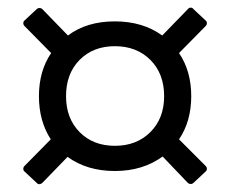

<svg xmlns="http://www.w3.org/2000/svg" viewBox="-20 -638 603 503"><path d="M45 -188Q41 -191 41 -195.5Q41 -200 44 -203L113 -273Q82 -321 82 -386Q82 -452 114 -499L44 -570Q41 -573 41 -577Q41 -582 45 -585L76 -614Q79 -617 83 -617Q88 -617 91 -614L158 -545Q207 -582 281 -582Q354 -582 405 -545L472 -614Q475 -618 480 -618Q484 -618 487 -614L518 -585Q522 -582 522 -577.5Q522 -573 519 -570L449 -499Q481 -452 481 -386Q481 -320 449 -273L519 -203Q522 -200 522 -196Q522 -191 518 -188L487 -159Q484 -156 480 -156Q475 -156 472 -159L406 -228Q354 -190 281 -190Q208 -190 157 -227L91 -159Q88 -156 83.5 -155.5Q79 -155 76 -159ZM410 -386Q410 -445 374 -481Q338 -517 281 -517Q224 -517 188.5 -481Q153 -445 153 -386Q153 -328 188.5 -292Q224 -256 281 -256Q338 -256 374 -292Q410 -328 410 -386Z"/></svg>

Font: LINE Seed Sans TH
Style: Regular
Weight: 400
Designer: Dalton Maag Ltd | Thai characters by Cadson Demak Co.,Ltd.
Foundry: Dalton Maag Ltd
Version: Version 1.002